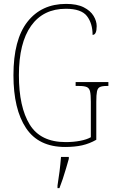

<svg xmlns="http://www.w3.org/2000/svg" viewBox="-20 -744 583 985"><path d="M314 10Q178 10 113.5 -87Q49 -184 49 -358Q49 -541 121 -632.5Q193 -724 319 -724Q375 -724 409.5 -706.5Q444 -689 460 -662.5Q476 -636 476 -610Q476 -565 455 -565Q455 -624 426 -661.5Q397 -699 318 -699Q202 -699 139.5 -611.5Q77 -524 77 -358Q77 -195 132.5 -105Q188 -15 317 -15Q356 -15 390.5 -21.5Q425 -28 446 -40V-222Q446 -258 442 -275Q438 -292 425 -297.5Q412 -303 386 -303H368V-323H536V-303H528Q504 -303 492.5 -297.5Q481 -292 477.5 -275Q474 -258 474 -222V-27Q439 -7 401.5 1.5Q364 10 314 10ZM275 208Q281 171 285.5 135Q290 99 293 61H333V71Q327 92 319 119.5Q311 147 302 174Q293 201 285 221H275Z"/></svg>

Font: Noto Serif Lao Condensed Thin
Style: Regular
Weight: 100
Width: 3
Designer: Monotype Design Team
Foundry: Monotype Imaging Inc.
Version: Version 2.003; ttfautohint (v1.8.4.7-5d5b)